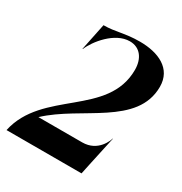

<svg xmlns="http://www.w3.org/2000/svg" viewBox="-181 -920 998 1053"><g transform="rotate(30 318.0 -393.0)"><path d="M10 0H485L501 -75.5L539 -250.5L537.5 -251C535 -240 504 -149 403 -149H126C304 -317 620 -381 620 -626C620 -741 519 -786 402 -786C304 -786 260 -764 183 -764L148 -594H150C174 -653 258 -760 353 -760C420 -760 455 -707 455 -638C455 -343 72 -289 10 0Z"/></g></svg>

Font: Beautique Display Medium
Style: Bold
Weight: 900
Italic angle: -12°
Designer: Nhat-Quang Ngo
Version: Version 1.100;Glyphs 3.2.3 (3260)